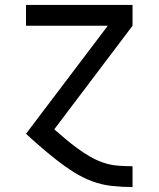

<svg xmlns="http://www.w3.org/2000/svg" viewBox="-20 -540 640 775"><path d="M514 215Q473 215 431.5 210.5Q390 206 351.5 191.5Q313 177 278 155Q243 133 210.5 107.5Q178 82 146.5 55Q115 28 85 0L415 -436H85V-520H515V-436L199 -18Q222 2 244.5 21Q267 40 291.5 58Q316 76 341.5 91Q367 106 395.5 116Q424 126 454 128.5Q484 131 514 131H515V215Z"/></svg>

Font: Iosevka Medium Extended
Style: Regular
Weight: 500
Width: 7
Monospace: yes
Designer: Belleve Invis
Foundry: Belleve Invis
Version: Version 32.5.0; ttfautohint (v1.8.4)